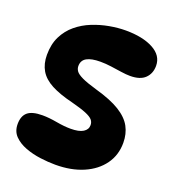

<svg xmlns="http://www.w3.org/2000/svg" viewBox="-135 -839 849 944"><g transform="rotate(20 290.0 -366.5)"><path d="M261 3Q224 3 182 -2.5Q140 -8 103 -22Q66 -36 42.5 -60Q19 -84 19 -122Q19 -164 42.5 -184Q66 -204 120 -204Q154 -204 196 -196.5Q238 -189 271 -189Q315 -189 336.5 -202.5Q358 -216 358 -239Q358 -255 348 -266.5Q338 -278 311.5 -289Q285 -300 235 -313Q165 -330 121.5 -353Q78 -376 58 -410Q38 -444 38 -491Q38 -547 58.5 -588Q79 -629 113.5 -657.5Q148 -686 190.5 -703Q233 -720 277.5 -728Q322 -736 362 -736Q451 -736 506 -706.5Q561 -677 561 -623Q561 -583 535.5 -558Q510 -533 457 -533Q437 -533 410 -537Q383 -541 354 -545Q325 -549 297 -549Q251 -549 226.5 -535.5Q202 -522 202 -492Q202 -478 210.5 -466Q219 -454 245 -441.5Q271 -429 323 -414Q405 -391 452 -362Q499 -333 519 -296Q539 -259 539 -212Q539 -148 504 -99.5Q469 -51 406.5 -24Q344 3 261 3Z"/></g></svg>

Font: DynaPuff Medium
Style: Regular
Weight: 500
Version: Version 2.000